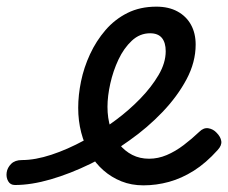

<svg xmlns="http://www.w3.org/2000/svg" viewBox="-188 -539 686 577"><path d="M243 18Q207 18 177 6Q147 -6 123 -27Q99 -48 82 -77Q65 -106 56 -141Q47 -176 47 -215Q47 -253 55.5 -294.5Q64 -336 82.5 -376Q101 -416 129 -448.5Q157 -481 195 -500Q233 -519 282 -519Q319 -519 345.5 -504.5Q372 -490 386 -464.5Q400 -439 400 -405Q400 -352 372.5 -300.5Q345 -249 300 -202Q255 -155 201 -117Q146 -77 84.5 -47Q23 -17 -35.5 0Q-94 17 -143 17Q-157 17 -163.5 5.5Q-170 -6 -168 -20.5Q-166 -35 -154.5 -46.5Q-143 -58 -122 -58Q-82 -58 -33.5 -74Q15 -90 65.5 -117.5Q116 -145 161 -179Q200 -208 233.5 -242.5Q267 -277 288.5 -313.5Q310 -350 310 -385Q310 -411 298.5 -425Q287 -439 263 -439Q232 -439 208 -416.5Q184 -394 168 -360Q152 -326 143.5 -288Q135 -250 135 -218Q135 -184 144 -155.5Q153 -127 170 -106Q187 -85 209.5 -73.5Q232 -62 260 -62Q287 -62 313 -73Q339 -84 364 -103Q389 -122 411 -143Q424 -156 438.5 -153.5Q453 -151 463 -140Q475 -128 477 -115Q479 -102 466 -88Q431 -49 394.5 -26Q358 -3 320 7.5Q282 18 243 18Z"/></svg>

Font: Playwrite CU
Style: Regular
Weight: 400
Designer: Veronika Burian, José Scaglione
Foundry: TypeTogether
Version: Version 1.002